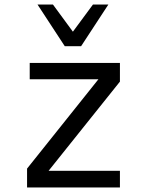

<svg xmlns="http://www.w3.org/2000/svg" viewBox="-20 -825 642 845"><path d="M145 -805.2H212.9L300.8 -685.5L389.2 -805.2H457L336.9 -621.6H265.1ZM99.1 -83 413.1 -476.1H110.8V-547.9H507.8V-465.8L193.8 -73.2H507.8V0H99.1Z"/></svg>

Font: Hack
Style: Regular
Weight: 400
Monospace: yes
Designer: Christopher Simpkins
Foundry: Christopher Simpkins
Version: Version 2.019; ttfautohint (v1.4.1) -l 4 -r 80 -G 350 -x 0 -